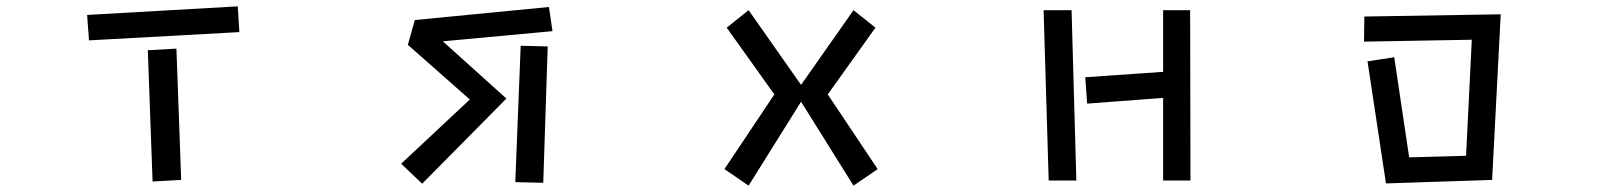

<svg xmlns="http://www.w3.org/2000/svg" viewBox="-20 -552 5040 604"><path d="M254 -505 728 -532 733 -451 260 -425ZM445 -394 535 -399 550 14 460 19Z M1458 -239 1263 -411 1285 -489 1707 -530 1718 -454 1373 -422 1573 -242 1308 26 1242 -37ZM1618 -408 1703 -406 1689 23 1601 21Z M2500 -232 2335 32 2259 -20 2416 -255 2266 -465 2335 -520 2500 -285 2665 -520 2734 -465 2584 -255 2741 -20 2665 32Z M3639 -244 3400 -226 3394 -309 3639 -326V-520H3724L3725 16H3639ZM3263 -520H3351L3366 16H3279Z M4282 -359 4366 -372 4413 -57 4592 -62 4610 -427 4271 -421 4272 -500 4701 -507 4674 13V14L4340 25Z"/></svg>

Font: Moralerspace Krypton JPDOC
Style: Regular
Weight: 400
Version: v0.0.6; ttfautohint (v1.8.4.7-5d5b-dirty) -l 6 -r 45 -G 200 